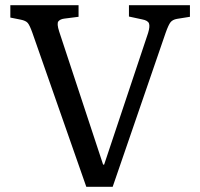

<svg xmlns="http://www.w3.org/2000/svg" viewBox="-20 -723 774 743"><path d="M314 0 105 -597Q95 -625 87.5 -634Q80 -643 60 -647L20 -655V-703H284V-658L229 -651Q213 -649 206 -640.5Q199 -632 209 -601L379 -86H383L553 -595Q561 -621 556.5 -632.5Q552 -644 530 -648L479 -659V-703H715V-658L665 -650Q648 -647 640 -637Q632 -627 621 -596L416 0Z"/></svg>

Font: Literata 18pt
Style: Regular
Weight: 400
Designer: Latin by Veronika Burian and Jose Scaglione. Greek by Irene Vlachou. Cyrillic by Vera Evstafieva.
Foundry: TypeTogether
Version: Version 3.103;gftools[0.9.29]